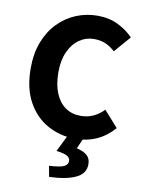

<svg xmlns="http://www.w3.org/2000/svg" viewBox="-97 -731 776 1037"><g transform="rotate(10 291.0 -212.5)"><path d="M349.4 12Q266.8 12 197.9 -25.6Q128.9 -63.1 87.5 -137.7Q46.1 -212.3 46.1 -322.1Q46.1 -403.4 70.6 -466.7Q95 -530.1 138.2 -574.2Q181.4 -618.4 236.9 -641.1Q292.4 -663.8 353.8 -663.8Q417.4 -663.8 467.4 -638.9Q517.4 -614.1 549.8 -579.2L472.1 -489.6Q447.6 -512.5 420.1 -524.5Q392.5 -536.5 357.1 -536.5Q312.4 -536.5 276 -511.3Q239.6 -486.1 218.4 -439.2Q197.1 -392.4 197.1 -327.1Q197.1 -260.1 216.6 -212.6Q236.2 -165.2 271.6 -140.2Q307.1 -115.2 354.7 -115.2Q395.4 -115.2 426.9 -130.5Q458.4 -145.7 482.2 -171.2L559.9 -83.6Q518 -35.7 465 -11.9Q412 12 349.4 12ZM245.9 239.1 234.9 180.1Q293.5 176.8 315.5 167Q337.4 157.2 337.4 136Q337.4 120.4 322.2 110.2Q307 99.9 261 93.9L309.3 -3.6H395L366.6 61.1Q404.4 69.7 423.8 86.9Q443.2 104 443.2 135.6Q443.2 186.7 391.3 211.2Q339.4 235.7 245.9 239.1Z"/></g></svg>

Font: Source Sans 3 Variable
Style: Regular
Weight: 200
Designer: Paul D. Hunt
Foundry: Adobe Systems Incorporated
Version: Version 3.026